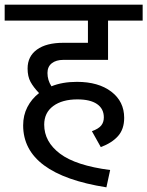

<svg xmlns="http://www.w3.org/2000/svg" viewBox="-40 -709 630 821"><path d="M163 -397Q163 -366 180 -340Q227 -359 289 -359Q381 -359 436 -317Q491 -275 491 -205Q491 -157 465 -127.5Q439 -98 391 -80L353 -148Q381 -158 392.5 -172Q404 -186 404 -207Q404 -244 375 -264Q346 -284 291 -284Q226 -284 187.5 -255.5Q149 -227 149 -176Q149 -103 216.5 -52Q284 -1 431 18L415 92Q59 36 59 -173Q59 -216 77 -251Q95 -286 127 -311Q103 -336 90.5 -359Q78 -382 78 -416Q78 -468 118 -497Q158 -526 231 -526H336V-621H-20V-689H570V-621H422V-453H231Q200 -453 181.5 -438.5Q163 -424 163 -397Z"/></svg>

Font: Fira GO
Style: Regular
Weight: 400
Designer: Carrois Corporate
Foundry: Carrois Corporate GbR
Version: Version 0.300